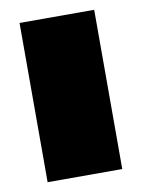

<svg xmlns="http://www.w3.org/2000/svg" viewBox="-63 -525 420 570"><g transform="rotate(-10 147.5 -240.0)"><path d="M35 -480H260V0H35Z"/></g></svg>

Font: Prompt Black
Style: Regular
Weight: 900
Designer: Katatrad Team
Foundry: CadsonDemak
Version: Version 1.001